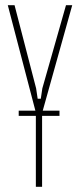

<svg xmlns="http://www.w3.org/2000/svg" viewBox="-20 -719 308 739"><path d="M119 -379 125 -339H137L143 -379L234 -699H258L142 -284V0H118V-286L10 -699H36ZM52 -293H209V-273H52Z"/></svg>

Font: Moniqa Thin Paragraph
Style: Regular
Weight: 100
Designer: Rajesh Rajput
Foundry: Rajesh Rajput
Version: Version 1.000